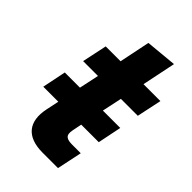

<svg xmlns="http://www.w3.org/2000/svg" viewBox="-210 -778 859 859"><g transform="rotate(45 219.5 -348.0)"><path d="M230 0H327L352 -119H299C264 -119 246 -127 254 -166L263 -211H374L397 -324H287L307 -418H414L439 -536H332L365 -696L217 -682L187 -536H93L68 -418H162L142 -324H46L23 -211H118L105 -149C86 -57 126 0 230 0Z"/></g></svg>

Font: Mona Sans
Style: Bold Italic
Weight: 700
Italic angle: -11.7°
Designer: Deni Anggara
Foundry: GitHub
Version: Version 2.000;Glyphs 3.2.3 (3260)